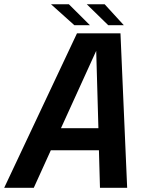

<svg xmlns="http://www.w3.org/2000/svg" viewBox="-45 -898 716 918"><path d="M-25 0 323 -738.5H531L563 0H433L428 -179.5H198L116.5 0ZM246.5 -285H425.5L415 -655ZM547 -777.5H472.5L370 -877.5H455.5ZM385 -777.5H310.5L199 -877.5H284.5Z"/></svg>

Font: Epilogue SemiBold
Style: Italic
Weight: 600
Italic angle: -12°
Designer: Tyler Finck
Foundry: Etcetera Type Co
Version: Version 2.111; ttfautohint (v1.8.3)